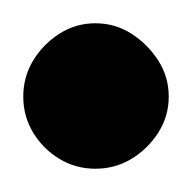

<svg xmlns="http://www.w3.org/2000/svg" viewBox="-32 -613 165 165"><path d="M-12 -530Q-12 -513 -3.5 -499Q5 -485 19 -476.5Q33 -468 50 -468Q67 -468 81 -476.5Q95 -485 104 -499Q113 -513 113 -530Q113 -547 104 -561Q95 -575 81 -584Q67 -593 50 -593Q33 -593 19 -584Q5 -575 -3.5 -561Q-12 -547 -12 -530Z"/></svg>

Font: Linefont Medium
Style: Regular
Weight: 500
Monospace: yes
Version: Version 3.002;gftools[0.9.33]